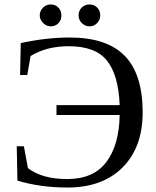

<svg xmlns="http://www.w3.org/2000/svg" viewBox="-20 -830 700 860"><path d="M619 -327Q619 -170 529 -80Q439 10 282 10Q160 10 58 -21L55 -175H87L105 -77Q169 -28 281 -28Q399 -28 456.5 -104.5Q514 -181 516 -315H233V-359H516Q511 -493 459.5 -558Q408 -623 288 -623Q188 -623 117 -579L102 -494H70L73 -637Q188 -662 292 -662Q459 -662 539 -579.5Q619 -497 619 -327ZM429 -761Q429 -741 415 -726.5Q401 -712 381 -712Q361 -712 346.5 -726.5Q332 -741 332 -761Q332 -782 346 -796Q360 -810 381 -810Q402 -810 415.5 -796Q429 -782 429 -761ZM207 -810Q228 -810 241.5 -796Q255 -782 255 -761Q255 -740 241.5 -726Q228 -712 207 -712Q188 -712 173 -727Q158 -742 158 -761Q158 -781 172.5 -795.5Q187 -810 207 -810Z"/></svg>

Font: Libra Serif Modern
Style: Regular
Weight: 400
Designer: Stefan Peev, Context Ltd
Foundry: Stefan Peev, Context Ltd
Version: Version 1.000